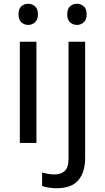

<svg xmlns="http://www.w3.org/2000/svg" viewBox="-20 -757 556 1017"><path d="M130 -737Q150 -737 165.5 -723.5Q181 -710 181 -681Q181 -653 165.5 -639Q150 -625 130 -625Q108 -625 93 -639Q78 -653 78 -681Q78 -710 93 -723.5Q108 -737 130 -737ZM173 -536V0H85V-536ZM336 -681Q336 -710 351 -723.5Q366 -737 388 -737Q408 -737 423.5 -723.5Q439 -710 439 -681Q439 -653 423.5 -639Q408 -625 388 -625Q366 -625 351 -639Q336 -653 336 -681ZM280 240Q255 240 236 236.5Q217 233 203 228V157Q218 161 234 164Q250 167 269 167Q301 167 322 149.5Q343 132 343 83V-536H431V80Q431 155 395 197.5Q359 240 280 240Z"/></svg>

Font: Noto Sans Tifinagh Azawagh
Style: Regular
Weight: 400
Designer: JamraPatel
Foundry: JamraPatel LLC
Version: Version 2.006; ttfautohint (v1.8.4.7-5d5b)